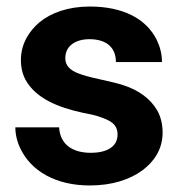

<svg xmlns="http://www.w3.org/2000/svg" viewBox="-20 -558 554 588"><path d="M258 -90C203 -90 164 -115 161 -168H27C27 -147 32 -125 42 -104C75 -34 151 10 255 10C323 10 378 -8 417 -37C450 -62 478 -99 478 -152C478 -178 472 -201 462 -219C440 -257 404 -282 358 -297C322 -309 268 -317 232 -329C207 -337 180 -349 180 -380C180 -418 212 -438 254 -438C304 -438 335 -414 335 -368H476C476 -393 470 -415 460 -436C427 -502 355 -538 255 -538C189 -538 136 -519 100 -489C70 -463 44 -425 44 -374C44 -351 49 -331 58 -314C89 -257 158 -229 232 -213C254 -209 272 -205 286 -200C314 -190 340 -180 340 -146C340 -106 303 -90 258 -90Z"/></svg>

Font: Asimov
Style: Regular
Weight: 500
Designer: Google
Version: Version 2.000980; 2014